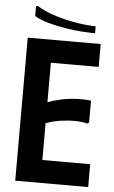

<svg xmlns="http://www.w3.org/2000/svg" viewBox="-58 -897 554 936"><g transform="rotate(5 219.0 -429.0)"><path d="M410 -700V-588H176V-395Q208 -407 244.5 -414.5Q281 -422 318 -423.5Q355 -425 387 -421V-314L378 -308Q354 -315 320 -315.5Q286 -316 248 -310.5Q210 -305 176 -292V-112H410V0H53V-700ZM89 -858Q129 -833 183 -816.5Q237 -800 289.5 -792Q342 -784 378 -784V-750Q351 -750 312.5 -752.5Q274 -755 231.5 -762Q189 -769 149 -780Q109 -791 80 -808V-856Z"/></g></svg>

Font: Phudu Medium
Style: Regular
Weight: 500
Version: Version 1.005;gftools[0.9.23]